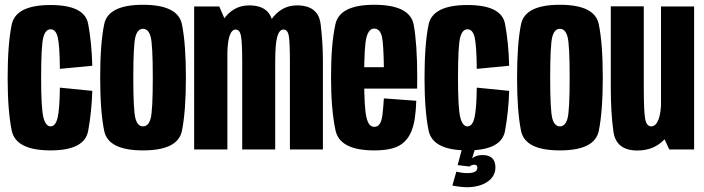

<svg xmlns="http://www.w3.org/2000/svg" viewBox="-20 -625 2946 803"><path d="M191.5 4Q334 4 348.8 -77.8Q363.5 -159.5 366 -245L230.5 -258.5Q229.5 -170 221 -133.2Q212.5 -96.5 191.5 -96.5Q171 -96.5 161.5 -134Q152 -171.5 152 -298.5Q152 -433.5 161 -468Q170 -502.5 191.5 -502.5Q213.5 -502.5 221.5 -469.2Q229.5 -436 230.5 -337L366 -350Q363.5 -446 348.8 -525Q334 -604 191.5 -604Q46 -604 29 -522.2Q12 -440.5 12 -298.5Q12 -162.5 29 -79.2Q46 4 191.5 4Z M578 4Q724 4 740.8 -77.5Q757.5 -159 757.5 -300.5Q757.5 -442.5 740.8 -523.8Q724 -605 578 -605Q432.5 -605 415.8 -523.8Q399 -442.5 399 -300.5Q399 -159 415.8 -77.5Q432.5 4 578 4ZM578 -96.5Q555.5 -96.5 546.5 -129.5Q537.5 -162.5 537.5 -300Q537.5 -438.5 546.5 -471.5Q555.5 -504.5 578 -504.5Q601 -504.5 610 -471.5Q619 -438.5 619 -300Q619 -162.5 610 -129.5Q601 -96.5 578 -96.5Z M792 0H931V-519.5L897 -598H792ZM993 0H1131V-371Q1131 -445.5 1121.2 -524Q1111.5 -602.5 1021.5 -602.5Q955 -602.5 912.8 -541.2Q870.5 -480 870.5 -411L930 -366.5Q930 -443 939.2 -472.2Q948.5 -501.5 965.5 -501.5Q983 -501.5 988 -474Q993 -446.5 993 -365ZM1192.5 0H1330.5V-371Q1330.5 -445 1321 -523.8Q1311.5 -602.5 1222 -602.5Q1155.5 -602.5 1113 -541Q1070.5 -479.5 1070.5 -411L1131 -366.5Q1131 -443 1139.8 -472.2Q1148.5 -501.5 1165.5 -501.5Q1183.5 -501.5 1188 -474Q1192.5 -446.5 1192.5 -365Z M1545 4V-94.5Q1522 -94.5 1513 -132.5Q1503 -169.5 1503 -301Q1503 -435.5 1513 -470Q1523 -505.5 1545 -505.5Q1569 -505.5 1577.5 -471.5Q1584 -440.5 1585.5 -344H1490.5V-254.5H1724.5Q1725 -277 1725 -301Q1725 -440.5 1710 -523Q1693 -605 1545 -605Q1399.5 -605 1382.5 -522.5Q1364.5 -440.5 1364.5 -301.5Q1364.5 -170.5 1382.5 -83Q1398.5 4 1545 4ZM1545 -94.5V4Q1615.5 4 1650.5 -16.5Q1685.5 -36.5 1702 -79.5Q1718.5 -121.5 1721 -203.5L1585.5 -213.5Q1583 -174.5 1579.5 -144.5Q1575.5 -115 1566.5 -104.5Q1558.5 -94.5 1545 -94.5Z M1935 4Q2077.5 4 2092.2 -77.8Q2107 -159.5 2109.5 -245L1974 -258.5Q1973 -170 1964.5 -133.2Q1956 -96.5 1935 -96.5Q1914.5 -96.5 1905 -134Q1895.5 -171.5 1895.5 -298.5Q1895.5 -433.5 1904.5 -468Q1913.5 -502.5 1935 -502.5Q1957 -502.5 1965 -469.2Q1973 -436 1974 -337L2109.5 -350Q2107 -446 2092.2 -525Q2077.5 -604 1935 -604Q1789.5 -604 1772.5 -522.2Q1755.5 -440.5 1755.5 -298.5Q1755.5 -162.5 1772.5 -79.2Q1789.5 4 1935 4ZM1934.5 158Q1957.5 158 1979.2 152.5Q2001 147 2017.5 136Q2034 125 2043 109.8Q2052 94.5 2052 75.5Q2052 49.5 2038.5 36.5Q2025 23.5 1999 23.5Q1977.5 23.5 1964.2 30.8Q1951 38 1943.5 47L1944 71.5Q1948 67.5 1953 65.8Q1958 64 1963 64Q1970 64 1973.2 66.8Q1976.5 69.5 1976.5 76.5Q1976.5 87 1966.8 93Q1957 99 1933.5 99Q1921 99 1908.8 97Q1896.5 95 1888.5 93L1872 151Q1886 154 1903.2 156Q1920.5 158 1934.5 158ZM1944 71.5 1966 0H1911.5L1894 65.5Z M2321.5 4Q2467.5 4 2484.2 -77.5Q2501 -159 2501 -300.5Q2501 -442.5 2484.2 -523.8Q2467.5 -605 2321.5 -605Q2176 -605 2159.2 -523.8Q2142.5 -442.5 2142.5 -300.5Q2142.5 -159 2159.2 -77.5Q2176 4 2321.5 4ZM2321.5 -96.5Q2299 -96.5 2290 -129.5Q2281 -162.5 2281 -300Q2281 -438.5 2290 -471.5Q2299 -504.5 2321.5 -504.5Q2344.5 -504.5 2353.5 -471.5Q2362.5 -438.5 2362.5 -300Q2362.5 -162.5 2353.5 -129.5Q2344.5 -96.5 2321.5 -96.5Z M2779 0H2883V-598H2744.5V-74.5ZM2672.5 -598.5H2534.5V-258Q2534.5 -154 2545.5 -74.8Q2556.5 4.5 2646 4.5Q2722.5 4.5 2768 -52.5Q2813.5 -109.5 2813.5 -191.5L2745 -205.5Q2745 -154 2734 -125.2Q2723 -96.5 2703.5 -96.5Q2684.5 -96.5 2678.5 -126.5Q2672.5 -156.5 2672.5 -260.5Z"/></svg>

Font: Anybody ExtraCondensed
Style: Bold
Weight: 700
Width: 2
Version: Version 1.113;gftools[0.9.25]